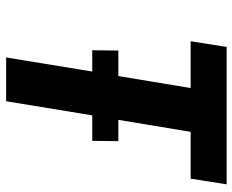

<svg xmlns="http://www.w3.org/2000/svg" viewBox="-88 -688 775 640"><g transform="rotate(90 300.0 -367.5)"><path d="M171 0 218 -287H147L148 -374H233L273 -615H117L136 -735H594L575 -615H419L379 -374H450L449 -287H364L317 0Z"/></g></svg>

Font: Iosevka Heavy Extended Oblique
Style: Regular
Weight: 900
Width: 7
Italic angle: -9°
Monospace: yes
Designer: Belleve Invis
Foundry: Belleve Invis
Version: Version 32.5.0; ttfautohint (v1.8.4)